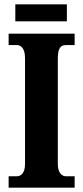

<svg xmlns="http://www.w3.org/2000/svg" viewBox="-20 -870 384 890"><path d="M51 -771H290V-850H51ZM20 0H326V-53H285C266 -53 248 -70 248 -110V-600C248 -647 262 -661 285 -661H326V-714H20V-661H59C76 -661 96 -647 96 -601V-109C96 -67 76 -53 59 -53H20Z"/></svg>

Font: Noto Serif Lao ExtraCondensed ExtraBold
Style: Regular
Weight: 800
Width: 2
Designer: Monotype Design Team
Foundry: Monotype Imaging Inc.
Version: Version 2.003